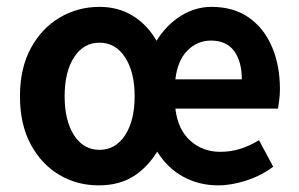

<svg xmlns="http://www.w3.org/2000/svg" viewBox="-20 -541 893 573"><path d="M274.4 12.2Q210.4 12.2 157.2 -19Q104 -50.3 71.8 -109.9Q39.6 -169.4 39.6 -253.9Q39.6 -337.9 72.3 -397.7Q105 -457.5 158.9 -489Q212.9 -520.5 276.9 -520.5Q333 -520.5 376.2 -493.9Q419.4 -467.3 447.3 -419.4Q476.6 -466.8 519.8 -493.7Q563 -520.5 611.3 -520.5Q677.2 -520.5 722.7 -488.5Q768.1 -456.5 791.7 -401.1Q815.4 -345.7 815.4 -275.4Q815.4 -256.8 813.2 -241.7Q811 -226.6 809.6 -216.8H503.4Q510.7 -154.3 547.9 -121.1Q585 -87.9 637.2 -87.9Q668.5 -87.9 697.3 -96.9Q726.1 -106 752.9 -122.6L795.4 -43.5Q760.3 -17.1 715.6 -2.4Q670.9 12.2 631.3 12.2Q573.7 12.2 526.6 -13.7Q479.5 -39.6 449.2 -88.4Q418 -38.6 375.7 -13.2Q333.5 12.2 274.4 12.2ZM276.9 -93.8Q324.7 -93.8 353.3 -137.5Q381.8 -181.2 381.8 -253.9Q381.8 -326.2 353.3 -369.9Q324.7 -413.6 276.9 -413.6Q229 -413.6 200.9 -369.9Q172.9 -326.2 172.9 -253.9Q172.9 -181.2 200.9 -137.5Q229 -93.8 276.9 -93.8ZM503.4 -304.2H701.7Q701.7 -357.4 678.7 -388.7Q655.8 -419.9 609.4 -419.9Q568.8 -419.9 539.3 -390.1Q509.8 -360.4 503.4 -304.2Z"/></svg>

Font: Akatab ExtraBold
Style: Regular
Weight: 800
Designer: SIL International
Foundry: SIL International
Version: Version 3.000